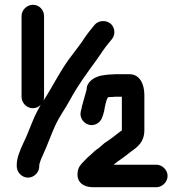

<svg xmlns="http://www.w3.org/2000/svg" viewBox="-20 -736 769 802"><path d="M144 -41V-48C148 -64 154 -78 162 -95C177 -127 194 -175 210 -210C228 -250 251 -279 272 -318C306 -381 345 -433 385 -488C403 -513 415 -534 434 -556L447 -572C464 -592 460 -623 441 -638C420 -654 390 -650 375 -632L362 -616C352 -604 343 -592 334 -579C319 -555 299 -530 281 -506C236 -449 203 -380 162 -316C163 -321 164 -326 164 -331V-669C164 -694 144 -716 118 -716C92 -716 70 -694 70 -669V-331C70 -306 92 -284 117 -284C130 -284 141 -289 150 -298C141 -282 132 -265 124 -248C109 -214 92 -166 76 -135C65 -111 50 -77 50 -49V-41C50 -16 72 6 97 6C122 6 144 -16 144 -41ZM680 -1C680 -26 658 -48 633 -48H455C460 -52 466 -58 471 -61C485 -70 493 -77 507 -87L525 -101C556 -123 583 -143 583 -193V-339C583 -383 565 -426 521 -426H470C462 -426 454 -426 446 -425C430 -425 414 -422 401 -420C373 -413 342 -395 342 -362C335 -340 329 -313 322 -291C322 -286 319 -278 318 -273C307 -232 351 -199 386 -220C405 -231 409 -250 415 -272C416 -280 425 -330 433 -330C438 -331 444 -331 450 -331C457 -332 464 -332 471 -332H489V-191C488 -190 486 -189 484 -188C463 -171 439 -153 416 -138C406 -130 395 -118 383 -111C376 -106 370 -100 364 -94C355 -87 338 -71 330 -62C317 -49 306 -37 304 -14C300 25 329 46 368 46H633C658 46 680 24 680 -1Z"/></svg>

Font: Electronic
Style: ExBlk
Weight: 900
Version: Version 1.011